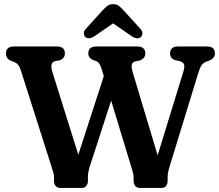

<svg xmlns="http://www.w3.org/2000/svg" viewBox="-20 -930 1086 950"><path d="M821.5 -665.5Q821.5 -700 861 -700H1004Q1043.5 -700 1043.5 -665.5Q1043.5 -643.5 1017.5 -631L999 -624.5Q985.5 -618.5 977.5 -607.2Q969.5 -596 961 -568.5L820.5 -110.5Q809.5 -76 809.5 -56V-37Q809.5 -18.5 801 -9.2Q792.5 0 779.5 0H672Q658.5 0 649.8 -9.2Q641 -18.5 641 -37V-55Q641 -63 638.5 -72Q636 -81 632 -96L530 -432L425.5 -110.5Q415 -78.5 415 -55.5V-36.5Q415 -18.5 406.2 -9.2Q397.5 0 384.5 0H278.5Q264.5 0 255.8 -9.2Q247 -18.5 247 -36.5V-54.5Q247 -63 244.8 -72.2Q242.5 -81.5 238 -95.5L83 -582Q77 -600.5 70 -609Q63 -617.5 50 -623.5L32.5 -630Q9.5 -640.5 9.5 -665.5Q9.5 -700 49 -700H261.5Q301 -700 301 -665.5Q301 -641.5 276.5 -632L251 -627Q237.5 -622 234.8 -609.2Q232 -596.5 240.5 -569.5L367.5 -164.5L493.5 -553L485 -582Q478.5 -603.5 472.5 -613.2Q466.5 -623 456 -627.5L440 -633.5Q417 -643.5 417 -665.5Q417 -700 456.5 -700H659.5Q699 -700 699 -665.5Q699 -642 673 -631L646.5 -625.5Q634 -621 631.8 -609Q629.5 -597 637.5 -569.5L760 -161.5L887.5 -576.5Q894 -598.5 891 -609.8Q888 -621 871.5 -627L844 -633Q821.5 -642.5 821.5 -665.5ZM677 -747Q660 -732.5 632 -750.5L539.5 -814.5L447 -750.5Q419 -732.5 402 -747Q395.5 -753 394.8 -764.2Q394 -775.5 405 -787.5L484 -875Q498.5 -890.5 510 -900Q521.5 -909.5 539.5 -909.5Q557.5 -909.5 569.2 -900Q581 -890.5 595 -875L674.5 -787.5Q685.5 -775.5 684.5 -764.2Q683.5 -753 677 -747Z"/></svg>

Font: Fraunces 72pt S100 SemiBold
Style: Regular
Weight: 600
Version: Version 1.000; ttfautohint (v1.8.3)